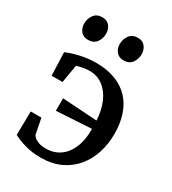

<svg xmlns="http://www.w3.org/2000/svg" viewBox="-193 -897 910 1013"><g transform="rotate(30 262.0 -391.0)"><path d="M214.5 11.5Q166 11.5 122.2 -0.5Q78.5 -12.5 47 -29.5L49.5 -173.5H114.5L132.5 -81.5Q134 -74.5 143.8 -65.5Q153.5 -56.5 171.5 -50Q189.5 -43.5 215 -43.5Q263.5 -43.5 299.8 -68.5Q336 -93.5 356 -141Q376 -188.5 375.5 -255.5L162.5 -243V-319L374 -305.5Q370.5 -368 349.8 -415Q329 -462 294 -488.2Q259 -514.5 212 -514.5Q191.5 -514.5 170 -510.2Q148.5 -506 135.5 -501L117 -392H50.5L45.5 -532Q82.5 -548.5 129.2 -558.5Q176 -568.5 221 -568.5Q288 -568.5 338.5 -549.2Q389 -530 423 -494Q457 -458 474.2 -406.8Q491.5 -355.5 491.5 -291.5Q491.5 -230 474 -175.2Q456.5 -120.5 421.5 -78.5Q386.5 -36.5 334.8 -12.5Q283 11.5 214.5 11.5ZM121 -651.5Q92 -651.5 76.8 -671Q61.5 -690.5 61.5 -717Q61.5 -746.5 78.5 -769.8Q95.5 -793 128.5 -793H129.5Q158.5 -793 173.8 -773.5Q189 -754 189 -727.5Q189 -697.5 172.2 -674.5Q155.5 -651.5 122 -651.5ZM337.5 -651.5Q309 -651.5 293.5 -671Q278 -690.5 278 -717Q278 -746.5 295 -769.8Q312 -793 345 -793H346Q375 -793 390.2 -773.5Q405.5 -754 405.5 -727.5Q405.5 -697.5 388.8 -674.5Q372 -651.5 338.5 -651.5Z"/></g></svg>

Font: Merriweather 20pt Medium
Style: Regular
Weight: 500
Version: Version 2.100